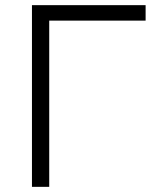

<svg xmlns="http://www.w3.org/2000/svg" viewBox="-20 -725 610 745"><path d="M104 0V-705H545V-645H171V0Z"/></svg>

Font: Nunito Sans 9pt Light
Style: Regular
Weight: 300
Version: Version 3.101;gftools[0.9.27]